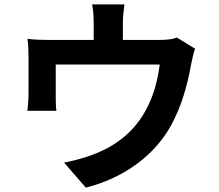

<svg xmlns="http://www.w3.org/2000/svg" viewBox="-20 -801 996 875"><path d="M105 -296Q107 -314 108.5 -335.5Q110 -357 110 -377V-542Q110 -558 109 -582.5Q108 -607 105 -624Q131 -621 153 -620Q175 -619 203 -619H407V-693Q407 -713 406 -731.5Q405 -750 400 -781H547Q543 -750 541.5 -731.5Q540 -713 540 -693V-619H706Q737 -619 755.5 -622Q774 -625 786 -630L869 -579Q863 -563 858 -540Q853 -517 850 -503Q838 -434 817 -366Q796 -298 761 -232Q703 -126 601 -52Q499 22 371 54L272 -60Q367 -78 442 -112.5Q517 -147 571.5 -201Q626 -255 660.5 -331Q695 -407 708 -507H234V-367Q234 -350 234.5 -330Q235 -310 237 -296Z"/></svg>

Font: Kinto Sans
Style: Bold
Weight: 700
Designer: Authors: Ryoko NISHIZUKA  (kana & ideographs); Paul D. Hunt (Latin, Greek & Cyrillic); Wenlong ZHANG  (bopomofo); Sandol
Foundry: Adobe Systems Incorporated, ookami Inc.
Version: Version 0.001